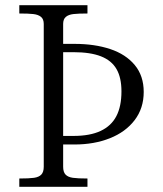

<svg xmlns="http://www.w3.org/2000/svg" viewBox="-20 -720 628 740"><path d="M533.9 -365.5Q533.9 -302.8 498.9 -256.9Q463.9 -211.1 403.3 -187.1Q342.8 -163.1 267.2 -163.1H172.1V-196.1H262.8Q327 -196.1 367.9 -215.4Q408.8 -234.6 428.4 -272.2Q448.1 -309.9 448.1 -367.8Q448.1 -420.9 429 -453.9Q409.9 -486.9 369.1 -502.9Q328.4 -518.9 262.8 -518.9H191.4V-550.9H267.2Q344.6 -550.9 404.8 -530.9Q464.9 -510.9 499.4 -469.3Q533.9 -427.8 533.9 -365.5ZM148.6 -77.4V-627.6Q148.6 -646.2 138.1 -654.9Q127.5 -663.6 108.8 -665.8Q90.1 -668 54.4 -668V-700H317.1V-668Q281.5 -668 262.8 -665.8Q244.1 -663.6 233.8 -654.9Q223.4 -646.2 223.4 -627.6V-77.4Q223.4 -56.8 232.7 -47.1Q242 -37.4 260.8 -34.7Q279.5 -32 317.1 -32V0H54.4V-32Q92.5 -32 111.2 -34.7Q129.9 -37.4 139.2 -47.1Q148.6 -56.8 148.6 -77.4Z"/></svg>

Font: Didactic
Style: Regular
Weight: 400
Designer: Tyler Finck
Foundry: Etcetera Type Co
Version: Version 3.007;FEAKit 1.0